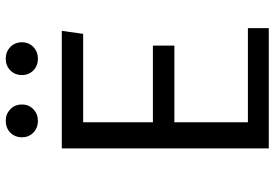

<svg xmlns="http://www.w3.org/2000/svg" viewBox="-161 -776 937 655"><g transform="rotate(-90 307.5 -448.5)"><path d="M217.9 -633.3V-395.4H479.5V-322.1H217.9V-71.3H539V0H128.7V-706.2H529.7L519.5 -633.3ZM223.1 -787.7Q198.5 -787.7 182.6 -803.1Q166.7 -818.5 166.7 -842.1Q166.7 -866.2 182.6 -881.8Q198.5 -897.4 223.1 -897.4Q246.2 -897.4 262.3 -881.8Q278.5 -866.2 278.5 -842.1Q278.5 -818.5 262.3 -803.1Q246.2 -787.7 223.1 -787.7ZM434.4 -787.7Q410.8 -787.7 394.9 -803.1Q379 -818.5 379 -842.1Q379 -866.2 394.9 -881.8Q410.8 -897.4 434.4 -897.4Q458.5 -897.4 474.6 -881.8Q490.8 -866.2 490.8 -842.1Q490.8 -818.5 474.6 -803.1Q458.5 -787.7 434.4 -787.7Z"/></g></svg>

Font: FiraCode Nerd Font
Style: Regular
Weight: 400
Designer: Carrois Corporate, Edenspiekermann AG, Nikita Prokopov
Foundry: Carrois Corporate, Edenspiekermann AG, Nikita Prokopov
Version: Version 6.002;Nerd Fonts 2.2.2